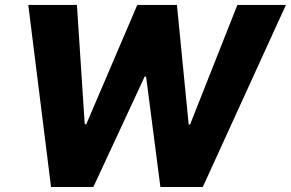

<svg xmlns="http://www.w3.org/2000/svg" viewBox="-20 -747 1162 767"><path d="M183.9 0 93 -727.3H287.3L318.5 -250.7H324.6L528.4 -727.3H686.8L733.7 -249.6H739.3L928.3 -727.3H1122.2L790.1 0H620.7L563.6 -441.1H557.9L353 0Z"/></svg>

Font: Inter UI Extra Bold
Style: Italic
Weight: 800
Italic angle: 9.39999°
Designer: Rasmus Andersson
Foundry: rsms
Version: 3.2;8d6f07862